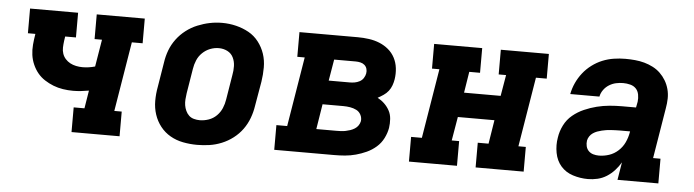

<svg xmlns="http://www.w3.org/2000/svg" viewBox="-40 -692 3080 852"><g transform="rotate(5 1500.0 -266.5)"><path d="M296 0V-110H344L357 -190Q340 -187 322 -185Q304 -183 287 -183Q264 -183 241.5 -186.5Q219 -190 198.5 -198Q178 -206 159.5 -218Q141 -230 127.5 -246.5Q114 -263 105 -283.5Q96 -304 93 -326Q90 -348 92 -371.5Q94 -395 98 -418V-420H65V-530H279V-420H231L228 -400Q226 -385 225.5 -370.5Q225 -356 229.5 -343Q234 -330 243 -320Q252 -310 264 -303.5Q276 -297 290.5 -294Q305 -291 319 -291Q333 -291 347 -293Q361 -295 375 -299L395 -420H362V-530H576V-420H528L477 -110H510V0Z M856 8Q824 8 793 2Q762 -4 736 -19Q710 -34 691.5 -57.5Q673 -81 663.5 -110Q654 -139 654 -170.5Q654 -202 660 -234L678 -344Q682 -372 692 -398.5Q702 -425 719.5 -448.5Q737 -472 760.5 -490Q784 -508 811 -519Q838 -530 865 -535.5Q892 -541 920 -541Q952 -541 982.5 -533.5Q1013 -526 1039 -511.5Q1065 -497 1083.5 -473Q1102 -449 1111.5 -420.5Q1121 -392 1121 -360Q1121 -328 1116 -296L1097 -186Q1093 -159 1083 -132Q1073 -105 1056 -81.5Q1039 -58 1015.5 -40Q992 -22 965 -11Q938 0 910.5 4Q883 8 856 8ZM858 -102Q878 -102 898 -109Q918 -116 933 -131Q948 -146 956 -165Q964 -184 967 -204L985 -314Q989 -334 988.5 -354.5Q988 -375 979.5 -392.5Q971 -410 953.5 -419Q936 -428 915 -428Q895 -428 876 -420.5Q857 -413 842 -398.5Q827 -384 819 -365Q811 -346 808 -326L790 -216Q788 -203 787 -189Q786 -175 788 -162.5Q790 -150 795.5 -138Q801 -126 810 -117.5Q819 -109 832 -105.5Q845 -102 858 -102Z M1199 0V-110H1247L1298 -420H1265V-530H1525Q1550 -530 1575 -526.5Q1600 -523 1622 -514Q1644 -505 1662 -490Q1680 -475 1691 -454Q1702 -433 1705 -408Q1708 -383 1704 -358Q1702 -345 1697 -331Q1692 -317 1683 -305.5Q1674 -294 1661.5 -285.5Q1649 -277 1636 -270Q1653 -261 1666.5 -248Q1680 -235 1689 -218.5Q1698 -202 1699.5 -181.5Q1701 -161 1698 -141Q1694 -118 1682.5 -95Q1671 -72 1651.5 -55Q1632 -38 1609 -27.5Q1586 -17 1562 -10.5Q1538 -4 1514 -2Q1490 0 1466 0ZM1507 -327Q1518 -327 1529 -329Q1540 -331 1550.5 -336.5Q1561 -342 1567.5 -352Q1574 -362 1576 -373Q1578 -384 1575 -394Q1572 -404 1564.5 -410.5Q1557 -417 1546.5 -419.5Q1536 -422 1525 -422H1429L1413 -327ZM1377 -108H1466Q1476 -108 1486.5 -108.5Q1497 -109 1507 -111Q1517 -113 1527.5 -116.5Q1538 -120 1547.5 -126Q1557 -132 1563 -141Q1569 -150 1571 -160Q1573 -175 1566 -188.5Q1559 -202 1546 -208.5Q1533 -215 1518 -217.5Q1503 -220 1487 -220H1395Z M1799 0V-110H1847L1898 -420H1865V-530H2079V-420H2031L2016 -326H2179L2195 -420H2162V-530H2376V-420H2328L2277 -110H2310V0H2096V-110H2144L2161 -216H1998L1980 -110H2013V0Z M2597 8Q2562 8 2529.5 -2.5Q2497 -13 2476 -37Q2455 -61 2448.5 -95.5Q2442 -130 2448 -164Q2452 -192 2465.5 -219Q2479 -246 2502 -265Q2525 -284 2552.5 -296Q2580 -308 2608 -315Q2636 -322 2664 -324.5Q2692 -327 2719 -327H2782L2787 -353Q2789 -369 2786 -385Q2783 -401 2773 -411.5Q2763 -422 2747.5 -426Q2732 -430 2716 -430Q2700 -430 2684 -426.5Q2668 -423 2653.5 -414Q2639 -405 2629 -391Q2619 -377 2616 -361H2486Q2491 -387 2502 -411Q2513 -435 2529.5 -456Q2546 -477 2568 -493.5Q2590 -510 2614.5 -520Q2639 -530 2665 -534Q2691 -538 2716 -538Q2738 -538 2759.5 -536Q2781 -534 2801 -528.5Q2821 -523 2839.5 -513.5Q2858 -504 2872.5 -490Q2887 -476 2897.5 -458.5Q2908 -441 2913.5 -420.5Q2919 -400 2918.5 -378.5Q2918 -357 2914 -335L2877 -110H2910V0H2728L2741 -79Q2730 -60 2714.5 -43Q2699 -26 2680 -14Q2661 -2 2639.5 3Q2618 8 2597 8ZM2636 -100Q2659 -100 2681.5 -107.5Q2704 -115 2722 -131.5Q2740 -148 2750 -169.5Q2760 -191 2764 -214L2765 -219H2719Q2709 -219 2699 -218.5Q2689 -218 2679 -217.5Q2669 -217 2659.5 -215.5Q2650 -214 2639.5 -211.5Q2629 -209 2619.5 -205.5Q2610 -202 2601 -196Q2592 -190 2586 -181Q2580 -172 2578 -162Q2576 -149 2579 -136.5Q2582 -124 2590.5 -115.5Q2599 -107 2611 -103.5Q2623 -100 2636 -100Z"/></g></svg>

Font: Iosevka Slab XBdExObl
Style: Regular
Weight: 800
Width: 7
Italic angle: -9°
Monospace: yes
Designer: Belleve Invis
Foundry: Belleve Invis
Version: Version 11.1.0; ttfautohint (v1.8.3)